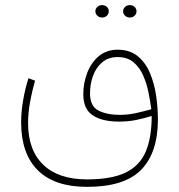

<svg xmlns="http://www.w3.org/2000/svg" viewBox="-20 -518 703 754"><path d="M463.4 -473.6Q463.4 -483.4 470.9 -490.7Q478.5 -498 489.7 -498Q501 -498 508.5 -491Q516.1 -483.9 516.1 -473.6Q516.1 -463.4 508.5 -456.3Q501 -449.2 489.7 -449.2Q478.5 -449.2 470.9 -456.5Q463.4 -463.9 463.4 -473.6ZM354.5 -473.6Q354.5 -483.4 362.1 -490.7Q369.6 -498 380.9 -498Q392.1 -498 399.7 -491Q407.2 -483.9 407.2 -473.6Q407.2 -463.4 399.7 -456.3Q392.1 -449.2 380.9 -449.2Q369.6 -449.2 362.1 -456.5Q354.5 -463.9 354.5 -473.6ZM321.8 215.8Q193.8 215.8 128.4 150.6Q63 85.4 63 -37.1Q63 -78.6 70.6 -123Q78.1 -167.5 91.8 -210.9L117.7 -201.2Q106 -160.6 98.1 -118.2Q90.3 -75.7 90.3 -34.2Q90.3 71.8 150.1 129.2Q210 186.5 321.8 186.5Q417.5 186.5 472.9 159.9Q528.3 133.3 552 78.1Q575.7 22.9 575.7 -62.5Q545.4 -53.2 514.9 -46.9Q484.4 -40.5 447.3 -40.5Q380.9 -40.5 344 -65.2Q307.1 -89.8 307.1 -147.9Q307.1 -191.9 322.5 -231.9Q337.9 -272 367.9 -297.4Q397.9 -322.8 441.9 -322.8Q490.2 -322.8 521.2 -297.1Q552.2 -271.5 569.3 -230.2Q586.4 -189 593.3 -141.1Q600.1 -93.3 600.1 -48.8Q600.1 81.1 534.7 148.4Q469.2 215.8 321.8 215.8ZM450.7 -66.9Q483.4 -66.9 514.6 -74Q545.9 -81.1 574.2 -88.9Q570.3 -119.1 563.2 -154.5Q556.2 -189.9 542.2 -221.7Q528.3 -253.4 504.2 -273.7Q480 -293.9 441.9 -293.9Q405.3 -293.9 381.1 -273.2Q356.9 -252.4 345.2 -220Q333.5 -187.5 333.5 -151.4Q333.5 -100.6 366.9 -83.7Q400.4 -66.9 450.7 -66.9Z"/></svg>

Font: Vazirmatn RD UI Thin
Style: Regular
Weight: 100
Designer: Saber Rastikerdar
Foundry: Saber Rastikerdar
Version: Version 33.003